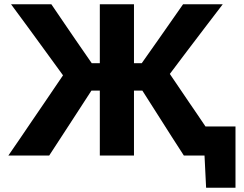

<svg xmlns="http://www.w3.org/2000/svg" viewBox="-20 -733 1149 905"><path d="M19.5 0Q42 -32.5 71.8 -76.2Q101.5 -120 132.8 -166Q164 -212 191.5 -252L277 -378L194 -492Q154 -547 113.8 -602Q73.5 -657 32 -713H222Q256.5 -662 283.2 -623Q310 -584 336.5 -545L412.5 -435H450.5V-713H611.5V-435H648L725.5 -545Q753 -584 780.2 -623.2Q807.5 -662.5 843 -713H1030Q986.5 -656.5 945 -601.8Q903.5 -547 861.5 -492L780.5 -384.5L871 -251Q888.5 -225.5 908.5 -196.2Q928.5 -167 948.5 -137H1090V152H951.5L944 0H846.5Q815.5 -47.5 789 -89.2Q762.5 -131 737 -171L651 -306H611.5V0H450.5V-306H411L325 -173.5Q298 -132 270.5 -89.8Q243 -47.5 212 0Z"/></svg>

Font: Commissioner
Style: Bold
Weight: 700
Designer: Kostas Bartsokas
Foundry: Kostas Bartsokas
Version: Version 1.000; ttfautohint (v1.8.3)